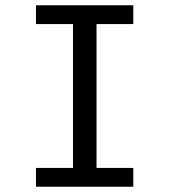

<svg xmlns="http://www.w3.org/2000/svg" viewBox="-20 -706 640 726"><path d="M116 0V-71H256V-615H116V-686H484V-615H345V-71H484V0Z"/></svg>

Font: Chivo Mono Light
Style: Regular
Weight: 300
Monospace: yes
Designer: Hector Gatti
Foundry: Omnibus-Type
Version: Version 1.008